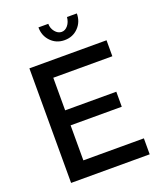

<svg xmlns="http://www.w3.org/2000/svg" viewBox="-164 -1017 931 1118"><g transform="rotate(-20 301.5 -458.0)"><path d="M567 -99V0H80V-710H558V-611H192V-409H509V-316H192V-99ZM330 -845Q352 -845 368.5 -865Q385 -885 388 -916H449Q449 -864 415 -829Q381 -794 330 -794Q279 -794 245 -829Q211 -864 211 -916H272Q272 -888 289.5 -866.5Q307 -845 330 -845Z"/></g></svg>

Font: Raleway SemiBold
Style: Regular
Weight: 600
Designer: Matt McInerney, Pablo Impallari, Rodrigo Fuenzalida
Foundry: Matt McInerney, Pablo Impallari, Rodrigo Fuenzalida
Version: Version 4.026